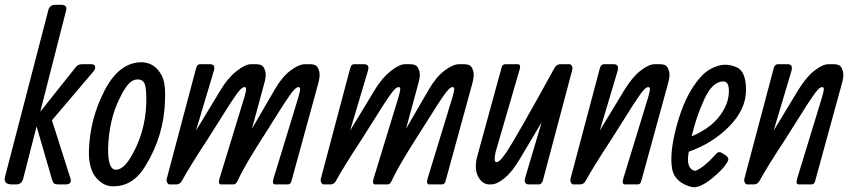

<svg xmlns="http://www.w3.org/2000/svg" viewBox="-29 -779 3591 811"><path d="M250.5 -735.8 141.1 -307.1 292.5 -497.1Q300.3 -507.8 319.3 -507.8H356.4Q372.1 -507.8 373 -496.8Q374 -485.8 362.3 -473.1L190.4 -271L268.1 -26.9Q277.3 0 247.1 0H220.2Q205.1 0 199.7 -3.9Q194.3 -7.8 190.4 -22L125.5 -245.1L68.4 -22Q62.5 0 38.1 0H21.5Q-15.6 0 -7.8 -32.2L175.3 -736.8Q181.2 -758.8 205.1 -758.8H228Q256.3 -758.8 250.5 -735.8Z M346.7 -145Q351.1 -278.8 413.6 -398.4Q476.1 -518.1 572.8 -516.1Q623 -513.2 650.9 -465.8Q671.9 -433.1 668 -355Q664.1 -207 586.9 -81.1Q533.7 11.2 443.8 7.8Q412.1 6.8 384.8 -20Q343.8 -59.1 346.7 -145ZM517.1 -105Q585 -211.9 588.9 -344.2Q589.8 -402.8 582.8 -422.9Q575.7 -442.9 553.2 -443.4Q530.8 -443.8 512.2 -422.4Q493.7 -400.9 476.1 -362.8Q431.6 -273.9 427.7 -154.8Q425.8 -64.9 459 -62Q487.8 -61 517.1 -105Z M796.9 -481.9Q801.8 -501 805.9 -504.4Q810.1 -507.8 816.9 -507.8H857.9Q882.8 -507.8 874 -479L798.8 -227.1L902.8 -398.9Q933.1 -449.2 970 -478.5Q1006.8 -507.8 1030.8 -507.8H1051.8Q1067.9 -507.8 1076.9 -502.4Q1085.9 -497.1 1091.6 -478Q1097.2 -459 1085.9 -421.9L1035.2 -234.9L1130.9 -399.9Q1162.1 -454.1 1198 -481Q1233.9 -507.8 1258.8 -507.8H1279.8Q1295.9 -507.8 1304.9 -502.4Q1314 -497.1 1319.3 -478Q1324.7 -459 1314 -421.9L1202.1 -14.2Q1198.7 0 1186 0H1133.8Q1119.1 0 1126 -23.9L1231 -367.2Q1238.8 -394 1238.8 -402.6Q1238.8 -411.1 1231.9 -411.1Q1225.1 -411.1 1215.6 -402.1Q1206.1 -393.1 1189.9 -369.1Q1170.9 -341.8 1148.4 -305.4Q1126 -269 1089.4 -211.9Q1052.7 -154.8 1041 -134.8Q996.1 -62 974.1 -14.2Q967.8 0 957 0H905.8Q891.1 0 897.9 -23.9L1002.9 -367.2Q1010.7 -394 1010.7 -402.6Q1010.7 -411.1 1003.9 -411.1Q997.1 -411.1 987.5 -402.1Q978 -393.1 961.9 -369.1Q942.9 -341.8 916 -298.3Q889.2 -254.9 848.1 -190.9Q771 -73.2 738.8 -14.2Q731 0 714.8 0H687Q681.2 0 677 -8.1Q672.9 -16.1 675.8 -25.9Z M1447.8 -481.9Q1452.6 -501 1456.8 -504.4Q1460.9 -507.8 1467.8 -507.8H1508.8Q1533.7 -507.8 1524.9 -479L1449.7 -227.1L1553.7 -398.9Q1584 -449.2 1620.8 -478.5Q1657.7 -507.8 1681.6 -507.8H1702.6Q1718.8 -507.8 1727.8 -502.4Q1736.8 -497.1 1742.4 -478Q1748 -459 1736.8 -421.9L1686 -234.9L1781.7 -399.9Q1813 -454.1 1848.9 -481Q1884.8 -507.8 1909.7 -507.8H1930.7Q1946.8 -507.8 1955.8 -502.4Q1964.8 -497.1 1970.2 -478Q1975.6 -459 1964.8 -421.9L1853 -14.2Q1849.6 0 1836.9 0H1784.7Q1770 0 1776.9 -23.9L1881.8 -367.2Q1889.6 -394 1889.6 -402.6Q1889.6 -411.1 1882.8 -411.1Q1876 -411.1 1866.5 -402.1Q1856.9 -393.1 1840.8 -369.1Q1821.8 -341.8 1799.3 -305.4Q1776.9 -269 1740.2 -211.9Q1703.6 -154.8 1691.9 -134.8Q1647 -62 1625 -14.2Q1618.7 0 1607.9 0H1556.6Q1542 0 1548.8 -23.9L1653.8 -367.2Q1661.6 -394 1661.6 -402.6Q1661.6 -411.1 1654.8 -411.1Q1647.9 -411.1 1638.4 -402.1Q1628.9 -393.1 1612.8 -369.1Q1593.8 -341.8 1566.9 -298.3Q1540 -254.9 1499 -190.9Q1421.9 -73.2 1389.6 -14.2Q1381.8 0 1365.7 0H1337.9Q1332 0 1327.9 -8.1Q1323.7 -16.1 1326.7 -25.9Z M2258.8 -262.2 2167.5 -108.9Q2135.7 -54.2 2102.8 -27.1Q2069.8 0 2044.9 0H2038.6Q2007.8 0 1990.2 -33.9Q1972.7 -67.9 1987.8 -122.1L2089.8 -494.1Q2092.8 -507.8 2105.5 -507.8H2157.7Q2172.9 -507.8 2165.5 -483.9L2064.5 -137.2Q2057.6 -106 2062.5 -97.2Q2073.7 -81.1 2112.8 -140.1Q2151.9 -199.2 2314.5 -494.1Q2322.8 -507.8 2338.9 -507.8H2376.5Q2382.8 -507.8 2386.7 -500Q2390.6 -492.2 2387.7 -481.9L2266.6 -25.9Q2261.7 0 2246.6 0H2205.6Q2181.6 0 2189.5 -28.8Z M2504.4 -227.1 2608.4 -398.9Q2641.6 -453.1 2676.5 -480.5Q2711.4 -507.8 2736.3 -507.8H2757.3Q2773.4 -507.8 2782.5 -502.4Q2791.5 -497.1 2797.1 -478Q2802.7 -459 2791.5 -421.9L2679.7 -14.2Q2676.8 0 2663.6 0H2611.3Q2596.7 0 2603.5 -23.9L2708.5 -367.2Q2716.3 -394 2716.3 -402.6Q2716.3 -411.1 2709.5 -411.1Q2702.6 -411.1 2693.1 -402.1Q2683.6 -393.1 2667.5 -369.1Q2648.4 -341.8 2621.6 -298.3Q2594.7 -254.9 2553.7 -190.9Q2476.6 -73.2 2444.3 -14.2Q2436.5 0 2420.4 0H2392.6Q2386.7 0 2382.6 -8.1Q2378.4 -16.1 2381.3 -25.9L2502.4 -481.9Q2507.3 -507.8 2522.5 -507.8H2563.5Q2587.4 -507.8 2579.6 -479Z M2880.4 -138.2Q2866.7 -64.9 2907.7 -57.1Q2944.3 -70.8 2998.5 -131.8Q3007.8 -140.1 3018.6 -133.8L3037.6 -122.1Q3050.8 -111.8 3046.4 -100.1Q3027.3 -64 2976.1 -23.4Q2924.8 17.1 2893.6 11.2Q2822.8 -6.8 2810.5 -63Q2796.4 -138.2 2835.4 -269.5Q2874.5 -400.9 2944.3 -467.8Q2968.8 -490.2 3005.1 -501.2Q3041.5 -512.2 3082 -495.1Q3122.6 -478 3122.1 -397.5Q3121.6 -316.9 3051.5 -245.4Q2981.4 -173.8 2880.4 -138.2ZM2892.6 -203.1Q2939.5 -223.1 2972.9 -250Q3006.3 -276.9 3028.1 -315.4Q3049.8 -354 3049.8 -394.5Q3049.8 -435.1 3026.4 -435.1Q2980.5 -435.1 2946 -360.1Q2911.6 -285.2 2892.6 -203.1Z M3238.8 -227.1 3342.8 -398.9Q3376 -453.1 3410.9 -480.5Q3445.8 -507.8 3470.7 -507.8H3491.7Q3507.8 -507.8 3516.8 -502.4Q3525.9 -497.1 3531.5 -478Q3537.1 -459 3525.9 -421.9L3414.1 -14.2Q3411.1 0 3397.9 0H3345.7Q3331.1 0 3337.9 -23.9L3442.9 -367.2Q3450.7 -394 3450.7 -402.6Q3450.7 -411.1 3443.8 -411.1Q3437 -411.1 3427.5 -402.1Q3418 -393.1 3401.9 -369.1Q3382.8 -341.8 3356 -298.3Q3329.1 -254.9 3288.1 -190.9Q3210.9 -73.2 3178.7 -14.2Q3170.9 0 3154.8 0H3127Q3121.1 0 3116.9 -8.1Q3112.8 -16.1 3115.7 -25.9L3236.8 -481.9Q3241.7 -507.8 3256.8 -507.8H3297.9Q3321.8 -507.8 3314 -479Z"/></svg>

Font: Allan
Style: Regular
Weight: 400
Designer: Anton Koovit
Foundry: Anton Koovit
Version: Version 1.002